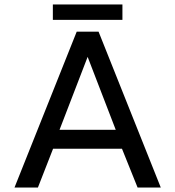

<svg xmlns="http://www.w3.org/2000/svg" viewBox="-20 -841 786 861"><path d="M217 -821H529V-752H217ZM324 -699H422L701 0H597L527 -174H218L150 0H45ZM499 -259 373 -586 247 -259Z"/></svg>

Font: Prompt
Style: Regular
Weight: 400
Designer: Katatrad Team
Foundry: CadsonDemak
Version: Version 1.001